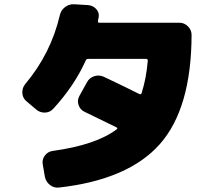

<svg xmlns="http://www.w3.org/2000/svg" viewBox="-20 -817 1040 903"><path d="M824 -710Q847 -710 864 -693Q881 -676 881 -653Q880 -307 732 -139.5Q584 28 258 65Q234 68 215 53Q196 38 191 14L181 -44Q177 -67 191 -85.5Q205 -104 227 -107Q431 -135 529 -209Q535 -213 528 -218Q443 -260 378 -291Q357 -301 349.5 -323Q342 -345 353 -365L389 -430Q400 -451 423 -458.5Q446 -466 468 -456Q563 -411 635 -375Q643 -371 646 -379Q668 -448 675 -531Q675 -540 668 -540H395Q386 -540 383 -532Q330 -414 231 -306Q215 -288 191 -287.5Q167 -287 149 -303L103 -342Q86 -357 85 -380.5Q84 -404 99 -422Q219 -565 261 -744Q266 -768 285 -783Q304 -798 328 -797L394 -793Q418 -791 433 -774Q448 -757 444 -735Q443 -732 442 -727Q441 -722 441 -719Q439 -710 448 -710Z"/></svg>

Font: Rounded Mplus 1c Black
Style: Regular
Weight: 900
Version: Version 1.059.20150529